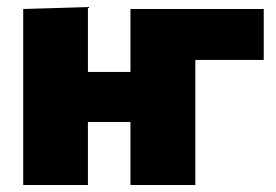

<svg xmlns="http://www.w3.org/2000/svg" viewBox="-20 -526 786 546"><path d="M46 0V-500.5L230 -506V-321.5H351V-500.5H730V-355.5H535.5V0H351V-179H230V0Z"/></svg>

Font: Heraclito ExtraBold
Style: Regular
Weight: 800
Designer: Kostas Bartsokas (font) & Cristiano Sobral (main changes)
Foundry: Kostas Bartsokas (font) & Cristiano Sobral (main changes)
Version: Version 1.00;July 8, 2020;FontCreator 13.0.0.2655 64-bit